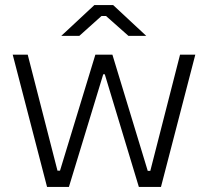

<svg xmlns="http://www.w3.org/2000/svg" viewBox="-20 -735 818 755"><path d="M555 -594 425 -715H351L221 -594H292L379 -672H397L485 -594ZM165 0H251L386 -443H392L526 0H613L748 -520H688L571 -63H561L422 -520H355L216 -64H206L89 -520H30Z"/></svg>

Font: Fixel Text Light
Style: Regular
Weight: 300
Width: 4
Designer: AlfaBravo + MacPaw
Foundry: Kyrylo Tkachov, Marchela Mozhyna, Serhii Makarenko, Maria Weinstein, Zakhar Kryvoshyya
Version: Version 1.211